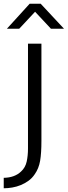

<svg xmlns="http://www.w3.org/2000/svg" viewBox="-35 -864 363 1029"><path d="M187 -630V-109Q187 -43 180 -2Q173 39 151 70Q137 91 117.5 105Q98 119 76 128Q54 137 30.5 141Q7 145 -15 145V89Q44 88 78 55Q101 34 108 2Q115 -30 115 -68V-630ZM124 -844H183L308 -710H238L153 -801L68 -710H2Z"/></svg>

Font: Mukta Malar Light
Style: Regular
Weight: 300
Designer: Aadarsh Rajan, Girish Dalvi, Yashodeep Gholap
Foundry: Ek Type
Version: Version 2.538;PS 1.000;hotconv 16.6.51;makeotf.lib2.5.65220;